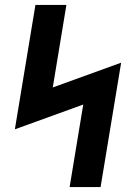

<svg xmlns="http://www.w3.org/2000/svg" viewBox="-20 -755 540 775"><path d="M261 0 316 -333 40 -233 123 -735H248L193 -402L469 -502L386 0Z"/></svg>

Font: Iosevka SS04 Extrabold
Style: Italic
Weight: 800
Italic angle: -9°
Monospace: yes
Designer: Belleve Invis
Foundry: Belleve Invis
Version: Version 19.0.0; ttfautohint (v1.8.4)